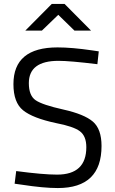

<svg xmlns="http://www.w3.org/2000/svg" viewBox="-20 -943 582 972"><path d="M276 -635Q126 -635 126 -522Q126 -459 160.5 -435.5Q195 -412 300.5 -388.5Q406 -365 450 -327.5Q494 -290 494 -204Q494 9 273 9Q200 9 90 -8L54 -13L62 -77Q198 -59 269 -59Q417 -59 417 -198Q417 -254 384.5 -278.5Q352 -303 263 -320Q146 -345 97 -384.5Q48 -424 48 -517Q48 -703 271 -703Q344 -703 446 -688L480 -683L473 -618Q334 -635 276 -635ZM108 -788 242 -923H307L441 -788H357L275 -868L192 -788Z"/></svg>

Font: TitilliumWeb-Regular
Style: Regular
Weight: 400
Version: Version 1.001;PS 57.000;hotconv 1.0.70;makeotf.lib2.5.55311